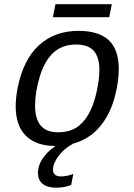

<svg xmlns="http://www.w3.org/2000/svg" viewBox="-20 -685 640 914"><path d="M244.1 9.8Q152.3 9.8 103.5 -38.3Q54.7 -86.4 54.7 -179.2Q54.7 -217.8 63.5 -264.6Q90.3 -400.9 165.3 -469.5Q240.2 -538.1 353.5 -538.1Q450.7 -538.1 498 -493.2Q545.4 -448.2 545.4 -357.4Q545.4 -291.5 524.9 -218.5Q504.4 -145.5 464.8 -93.8Q425.3 -42 369.1 -16.1Q313 9.8 244.1 9.8ZM453.1 -351.6Q453.1 -412.6 426.5 -442.9Q399.9 -473.1 342.3 -473.1Q277.8 -473.1 235.6 -435.5Q193.4 -397.9 170.2 -323.2Q147 -248.5 147 -182.1Q147 -55.2 255.9 -55.2Q305.2 -55.2 339.8 -75.4Q374.5 -95.7 399.7 -138.2Q424.8 -180.7 439 -243.4Q453.1 -306.2 453.1 -351.6ZM248.5 208.5Q204.1 208.5 182.4 189.7Q160.6 170.9 160.6 138.7Q160.6 99.6 188.7 61.8Q216.8 23.9 261.7 0H326.7Q286.1 21 259.3 56.9Q232.4 92.8 232.4 122.1Q232.4 154.8 270.5 154.8Q297.4 154.8 329.1 143.1L318.8 195.3Q286.1 208.5 248.5 208.5ZM500 -603H231.9L244.1 -665H512.2Z"/></svg>

Font: Liberation Mono
Style: Italic
Weight: 400
Italic angle: -12°
Monospace: yes
Designer: Steve Matteson
Foundry: Ascender Corporation
Version: Version 2.1.5